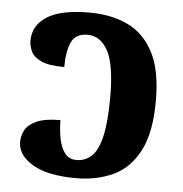

<svg xmlns="http://www.w3.org/2000/svg" viewBox="-45 -593 617 646"><g transform="rotate(5 263.5 -269.5)"><path d="M235 10Q138 10 87.5 -20.5Q37 -51 37 -95Q37 -117 47.5 -136Q58 -155 86 -167.5Q114 -180 166 -180Q166 -146 172 -116.5Q178 -87 192 -69Q206 -51 231 -51Q260 -51 281.5 -70.5Q303 -90 314.5 -138.5Q326 -187 326 -272Q326 -381 301 -427.5Q276 -474 232 -474Q191 -474 177 -442.5Q163 -411 163 -359Q111 -359 85 -371Q59 -383 50.5 -401.5Q42 -420 42 -438Q42 -489 88.5 -519Q135 -549 232 -549Q306 -549 361.5 -522.5Q417 -496 448.5 -436Q480 -376 480 -273Q480 -165 447.5 -103Q415 -41 359.5 -15.5Q304 10 235 10Z"/></g></svg>

Font: Noto Serif
Style: Bold
Weight: 700
Designer: Monotype Design Team
Foundry: Monotype Imaging Inc.
Version: Version 2.014